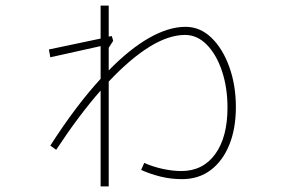

<svg xmlns="http://www.w3.org/2000/svg" viewBox="-20 -626 1040 687"><path d="M340 41V-302Q262 -213 181 -90L160 -105Q251 -247 340 -344V-461L160 -421L155 -449L340 -488V-606H369V-495L380 -497L385 -480L369 -455V-374Q443 -450 513 -490Q583 -530 644 -530Q696 -530 736.5 -491Q777 -452 800.5 -386.5Q824 -321 824 -243Q824 -166 800.5 -108Q777 -50 734 -17.5Q691 15 631 15Q592 15 555 6Q518 -3 485 -18L496 -43Q528 -29 563 -21.5Q598 -14 629 -14Q706 -14 750 -74.5Q794 -135 794 -241Q794 -312 774.5 -371Q755 -430 720.5 -465.5Q686 -501 642 -501Q583 -501 514 -458Q445 -415 369 -334V41Z"/></svg>

Font: Murecho ExtraLight
Style: Regular
Weight: 200
Designer: Neil Summerour
Foundry: Positype
Version: Version 1.010; ttfautohint (v1.8.3)